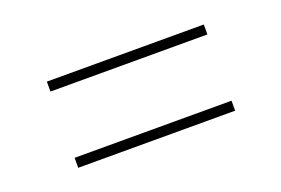

<svg xmlns="http://www.w3.org/2000/svg" viewBox="-44 -462 608 416"><g transform="rotate(-20 260.0 -253.5)"><path d="M442.4 -329.6H80.6V-352.5H442.4ZM442.4 -153.8H80.6V-176.8H442.4Z"/></g></svg>

Font: Vazirmatn RD Thin
Style: Regular
Weight: 100
Designer: Saber Rastikerdar
Foundry: Saber Rastikerdar
Version: Version 32.102